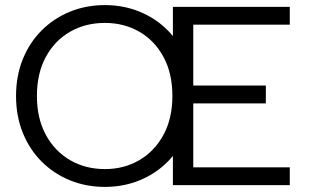

<svg xmlns="http://www.w3.org/2000/svg" viewBox="-20 -727 1223 754"><path d="M392 7Q318 7 254.5 -19Q191 -45 143.5 -92.5Q96 -140 69.5 -205.5Q43 -271 43 -350Q43 -429 69.5 -494.5Q96 -560 143.5 -607.5Q191 -655 254.5 -681Q318 -707 392 -707Q465 -707 528.5 -681Q592 -655 639 -607.5Q686 -560 712.5 -494.5Q739 -429 739 -350Q739 -271 712.5 -205.5Q686 -140 639 -92.5Q592 -45 528.5 -19Q465 7 392 7ZM392 -63Q467 -63 527 -98Q587 -133 622 -197.5Q657 -262 657 -350Q657 -439 622 -503.5Q587 -568 527 -602.5Q467 -637 392 -637Q316 -637 255.5 -602.5Q195 -568 160 -503.5Q125 -439 125 -350Q125 -262 160 -197.5Q195 -133 255.5 -98Q316 -63 392 -63ZM1118 -630H739V-391H1024V-321H739V-70H1118V0H659V-700H1118Z"/></svg>

Font: Albert Sans
Style: Regular
Weight: 400
Designer: Andreas Rasmussen
Foundry: a.Foundry
Version: Version 1.025